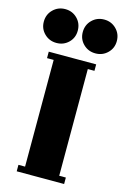

<svg xmlns="http://www.w3.org/2000/svg" viewBox="-177 -976 680 1037"><g transform="rotate(15 163.0 -457.0)"><path d="M26.9 -632.8V-668.9H292V-632.8H254.9V-36.1H292V0H26.9V-36.1H64V-632.8ZM-41 -818.8Q-41 -859.4 -13.4 -886.7Q14.2 -914.1 54.2 -914.1Q94.2 -914.1 121.6 -886.7Q148.9 -859.4 148.9 -818.8Q148.9 -778.8 121.6 -752Q94.2 -725.1 54.2 -725.1Q14.2 -725.1 -13.4 -752.2Q-41 -779.3 -41 -818.8ZM176.8 -818.8Q176.8 -859.4 204.3 -886.7Q231.9 -914.1 272 -914.1Q312 -914.1 339.6 -886.7Q367.2 -859.4 367.2 -818.8Q367.2 -779.3 339.6 -752.2Q312 -725.1 272 -725.1Q231.9 -725.1 204.3 -752.2Q176.8 -779.3 176.8 -818.8Z"/></g></svg>

Font: Lletraferida
Style: Heavy
Weight: 900
Designer: Josep Patau Bellart
Foundry: Josep Patau Bellart
Version: Version 1.000